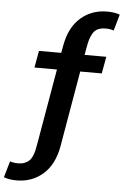

<svg xmlns="http://www.w3.org/2000/svg" viewBox="-127 -831 711 1084"><g transform="rotate(5 228.5 -289.0)"><path d="M8.8 208.5Q-34.2 208.5 -63.5 196.8L-37.1 104.5Q-19 111.8 9.3 111.8Q30.3 111.8 46.1 105.5Q62 99.1 71.8 89.8Q81.5 80.6 88.9 63.7Q96.2 46.9 99.9 32Q103.5 17.1 107.4 -6.3Q117.7 -61.5 181.6 -435.1H54.2L71.3 -530.8H197.3Q198.7 -539.6 201.7 -554.4Q204.6 -569.3 205.1 -572.3Q223.6 -676.8 285.9 -731.2Q348.1 -785.6 435.5 -785.6Q479.5 -785.6 507.8 -774.4L481.4 -682.1Q463.4 -689.5 435.1 -689.5Q409.2 -689.5 391.4 -680.9Q373.5 -672.4 363 -654.1Q352.5 -635.7 347.4 -618.2Q342.3 -600.6 336.9 -570.8Q336.4 -567.4 330.1 -530.8H453.1L435.5 -435.1H313.5Q272 -193.4 239.3 -4.9Q220.7 99.6 158.4 154.1Q96.2 208.5 8.8 208.5Z"/></g></svg>

Font: Epilogue SemiBold
Style: Regular
Weight: 600
Designer: Tyler Finck
Foundry: Etcetera Type Co
Version: Version 2.112